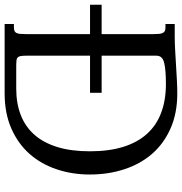

<svg xmlns="http://www.w3.org/2000/svg" viewBox="-0 -768 767 808"><g transform="rotate(90 383.0 -363.5)"><path d="M-1.5 -408.2H122.1V-624.5Q122.1 -639.6 121.1 -649.9Q120.1 -660.2 116.9 -666Q113.8 -671.9 108.4 -674.3Q103 -676.8 94.2 -676.8H79.6V-715.8H131.8Q156.7 -715.8 188 -717.5Q219.2 -719.2 251.5 -721.2Q283.7 -723.1 314.9 -724.9Q346.2 -726.6 371.1 -726.6Q455.1 -726.6 519 -698.2Q583 -669.9 626 -620.4Q668.9 -570.8 690.9 -503.4Q712.9 -436 712.9 -358.4Q712.9 -284.2 690.9 -218.8Q668.9 -153.3 626 -104.7Q583 -56.2 519 -28.1Q455.1 0 371.1 0H79.6V-39.1H94.2Q103 -39.1 108.4 -41.3Q113.8 -43.5 116.9 -49.3Q120.1 -55.2 121.1 -65.4Q122.1 -75.7 122.1 -91.3V-359.4H-1.5ZM212.9 -91.3Q212.9 -76.2 214.4 -67.6Q215.8 -59.1 220.2 -54.9Q224.6 -50.8 232.4 -49.8Q240.2 -48.8 252.9 -48.8H351.6Q413.6 -48.8 462.6 -67.9Q511.7 -86.9 545.7 -125.5Q579.6 -164.1 597.4 -222.2Q615.2 -280.3 615.2 -358.4Q615.2 -439.5 596.4 -499.5Q577.6 -559.6 541.5 -599.4Q505.4 -639.2 452.6 -658.9Q399.9 -678.7 332 -678.7Q272.9 -678.7 242.9 -671.4Q212.9 -664.1 212.9 -639.2V-408.2H369.1V-359.4H212.9Z"/></g></svg>

Font: Arian Grqi
Style: Regular
Weight: 400
Designer: Ruben Hakobyan (Tarumian)
Foundry: Ruben Hakobyan (Tarumian)
Version: Version 1.003